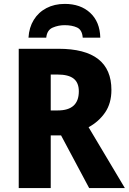

<svg xmlns="http://www.w3.org/2000/svg" viewBox="-20 -964 660 984"><path d="M280 -714Q551 -714 551 -503Q551 -435 519 -388Q487 -341 434 -312L620 0H437L293 -270H240V0H76V-714ZM275 -582H240V-398H276Q384 -398 384 -496Q384 -540 357.5 -561Q331 -582 275 -582ZM312 -944Q393 -944 442.5 -898Q492 -852 494 -771H404Q401 -811 375 -823Q349 -835 311 -835Q279 -835 250 -822.5Q221 -810 217 -771H126Q129 -823 153 -862Q177 -901 218 -922.5Q259 -944 312 -944Z"/></svg>

Font: Noto Sans SemiCondensed ExtraBold
Style: Regular
Weight: 800
Width: 4
Designer: Monotype Design Team
Foundry: Monotype Imaging Inc.
Version: Version 2.013; ttfautohint (v1.8.4.7-5d5b)